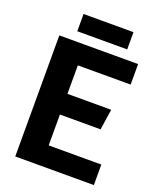

<svg xmlns="http://www.w3.org/2000/svg" viewBox="-149 -904 818 994"><g transform="rotate(20 260.0 -407.0)"><path d="M57 -667H491V-554H200V-397H441L424 -283H200V-113H490V0H57ZM137 -814H412V-719H137Z"/></g></svg>

Font: Epunda Sans
Style: Bold
Weight: 700
Designer: Simon Atzbach
Foundry: typofactur
Version: Version 2.204; ttfautohint (v1.8.4.7-5d5b)